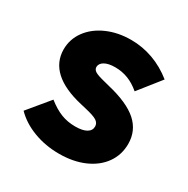

<svg xmlns="http://www.w3.org/2000/svg" viewBox="-128 -631 740 757"><g transform="rotate(30 242.5 -252.5)"><path d="M31.2 -63.5 111.3 -160.2Q144 -134.3 173.6 -122.8Q203.1 -111.3 238.3 -111.3Q271.5 -111.3 289.1 -121.6Q306.6 -131.8 306.6 -150.4Q306.6 -166 292 -175.3Q277.3 -184.6 238.3 -193.4L213.9 -199.2Q131.3 -218.3 89.4 -256.6Q47.4 -294.9 46.9 -351.6Q46.9 -398.9 74.7 -436.8Q102.5 -474.6 151.1 -496.1Q199.7 -517.6 259.8 -517.6Q311.5 -517.6 360.1 -500Q408.7 -482.4 451.2 -448.2L372.1 -348.6Q345.7 -371.1 318.1 -381.8Q290.5 -392.6 258.8 -392.6Q228.5 -392.6 211.2 -382.8Q193.8 -373 193.4 -356.4Q193.8 -344.7 205.3 -337.6Q216.8 -330.6 247.1 -323.2L273.4 -316.4Q366.2 -294.4 410.2 -255.4Q454.1 -216.3 454.1 -156.2Q454.1 -106.4 426.8 -67.9Q399.4 -29.3 350.1 -7.8Q300.8 13.7 236.3 13.7Q174.8 13.7 120.8 -6.6Q66.9 -26.9 31.2 -63.5Z"/></g></svg>

Font: Wanted Sans ExtraBold
Style: Regular
Weight: 800
Designer: Original Design by Kil Hyung-jin and Kang Hanbin, Wanted Lab, Inc; Hangeul from Source Han Sans by Jang Soo-young and Ka
Foundry: Wanted Lab, Inc.
Version: Version 1.003